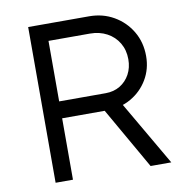

<svg xmlns="http://www.w3.org/2000/svg" viewBox="-79 -775 818 850"><g transform="rotate(-10 330.0 -350.0)"><path d="M103 0V-700H377Q438 -700 487.5 -671.5Q537 -643 566 -594Q595 -545 595 -483Q595 -425 567 -378Q539 -331 491 -303.5Q443 -276 383 -276H181V0ZM530 0 354 -308 429 -334 623 0ZM181 -352H390Q427 -352 455 -369Q483 -386 499 -415.5Q515 -445 515 -483Q515 -524 496 -556Q477 -588 443.5 -606Q410 -624 367 -624H181Z"/></g></svg>

Font: Mach Light
Style: Regular
Weight: 300
Version: Version 1.002